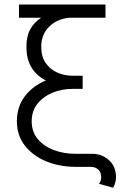

<svg xmlns="http://www.w3.org/2000/svg" viewBox="-20 -743 569 855"><path d="M55.2 -202.6Q55.2 -267.6 90.6 -314.2Q126 -360.8 184.6 -384.8Q144 -404.3 120.8 -441.7Q97.7 -479 97.7 -535.2Q97.7 -583 115.7 -614.3Q133.8 -645.5 163.6 -664.1H64.5V-722.7H449.7V-664.1H289.1Q233.4 -658.7 198.5 -623.8Q163.6 -588.9 163.6 -535.2Q163.6 -490.7 183.6 -462.2Q203.6 -433.6 235.4 -419.7Q267.1 -405.8 302.2 -405.8H348.1V-347.2H302.2Q255.4 -347.2 214.1 -330.3Q172.9 -313.5 147 -281.2Q121.1 -249 121.1 -202.6Q121.1 -155.8 148.4 -123.5Q175.8 -91.3 220 -74.7Q264.2 -58.1 314.9 -58.1H391.6Q432.6 -58.1 464.6 -30.3Q496.6 -2.4 496.6 46.4Q496.6 59.1 492.7 72.3Q488.8 85.4 483.4 92.8L420.9 75.7Q430.7 63 430.7 46.4Q430.7 24.4 417.7 12.2Q404.8 0 383.3 0H314.9Q243.2 -0.5 184.3 -25.1Q125.5 -49.8 90.3 -95.2Q55.2 -140.6 55.2 -202.6Z"/></svg>

Font: Giphurs Light
Style: Regular
Weight: 300
Version: Version 0.920; ttfautohint (v1.8.4.7-5d5b)